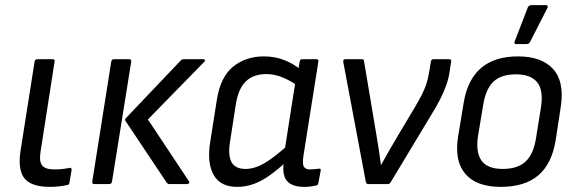

<svg xmlns="http://www.w3.org/2000/svg" viewBox="-20 -718 2247 749"><path d="M175 11Q103 11 76 -21.5Q49 -54 60 -129L115 -478Q117 -487 126 -487H185Q195 -487 193 -478L138 -125Q132 -87 145 -72Q158 -57 192 -57Q207 -57 222 -58.5Q237 -60 251 -63Q261 -65 259 -53L251 -6Q250 3 242 4Q229 7 210 9Q191 11 175 11Z M641 0Q634 0 630 -6L469 -247Q466 -251 471 -257L685 -482Q689 -487 698 -487H773Q778 -487 779.5 -484Q781 -481 776 -476L557 -252L717 -11Q720 -7 717.5 -3.5Q715 0 710 0ZM348 0Q338 0 340 -10L414 -478Q416 -487 424 -487H484Q493 -487 492 -478L417 -10Q415 0 407 0Z M905 11Q840 11 813.5 -35.5Q787 -82 800 -164L826 -329Q840 -418 889.5 -458Q939 -498 1009 -498Q1054 -498 1090.5 -483Q1127 -468 1150 -448L1143 -382Q1114 -403 1082.5 -416Q1051 -429 1019 -429Q969 -429 939.5 -401Q910 -373 900 -311L877 -163Q869 -111 883.5 -85Q898 -59 938 -59Q973 -59 1011 -81Q1049 -103 1108 -156L1099 -89Q1062 -55 1030 -32.5Q998 -10 967.5 0.5Q937 11 905 11ZM1167 11Q1121 11 1100.5 -11Q1080 -33 1087 -83L1090 -103V-128L1133 -403L1141 -431L1149 -478Q1151 -487 1158 -487H1214Q1224 -487 1222 -478L1164 -112Q1159 -78 1165.5 -67.5Q1172 -57 1189 -57Q1199 -57 1208 -58Q1217 -59 1224 -60Q1233 -61 1231 -52L1222 -4Q1221 5 1212 6Q1202 8 1192 9.5Q1182 11 1167 11Z M1416 0Q1409 0 1407 -9L1319 -477Q1318 -487 1327 -487H1391Q1400 -487 1400 -480L1449 -188Q1454 -160 1458 -132Q1462 -104 1466 -75H1467Q1483 -104 1499.5 -133Q1516 -162 1533 -190L1601 -304Q1615 -328 1625.5 -348.5Q1636 -369 1643 -390Q1650 -411 1654 -436L1661 -478Q1663 -487 1670 -487H1732Q1742 -487 1740 -478L1734 -439Q1730 -411 1720.5 -384.5Q1711 -358 1697 -330.5Q1683 -303 1663 -271L1504 -7Q1500 0 1494 0Z M1933 11Q1839 11 1795.5 -39.5Q1752 -90 1767 -185L1789 -318Q1819 -498 2001 -498Q2092 -498 2137 -449.5Q2182 -401 2168 -304L2148 -173Q2133 -79 2080 -34Q2027 11 1933 11ZM1941 -59Q1999 -59 2030 -87.5Q2061 -116 2071 -179L2090 -297Q2101 -365 2076 -396.5Q2051 -428 1993 -428Q1935 -428 1905 -399.5Q1875 -371 1865 -309L1845 -189Q1835 -125 1858 -92Q1881 -59 1941 -59ZM1992 -546Q1988 -546 1987 -549.5Q1986 -553 1988 -557L2039 -689Q2041 -694 2045 -696Q2049 -698 2054 -698H2110Q2115 -698 2116.5 -694.5Q2118 -691 2115 -686L2048 -555Q2044 -546 2033 -546Z"/></svg>

Font: Sofia Sans Semi Condensed
Style: Italic
Weight: 400
Italic angle: -9°
Designer: Botio Nikoltchev, Ani Petrova
Foundry: lettersoup
Version: Version 4.101